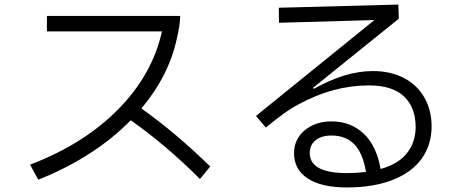

<svg xmlns="http://www.w3.org/2000/svg" viewBox="-20 -790 2040 843"><path d="M858 -4Q709 -153 554 -262Q475 -181 372 -115Q269 -49 148 -1L112 -67Q348 -157 498.5 -309.5Q649 -462 691 -652H186V-720H771Q771 -683 757 -623Q722 -458 601 -314Q757 -202 903 -59Z M1875 -235Q1875 -154 1831.5 -93.5Q1788 -33 1704 0Q1620 33 1503 33Q1391 33 1331 -6.5Q1271 -46 1271 -117Q1271 -179 1318 -218Q1365 -257 1436 -257Q1519 -257 1576 -204Q1633 -151 1651 -48Q1727 -69 1765.5 -116Q1804 -163 1805 -231Q1805 -318 1754 -366.5Q1703 -415 1600 -415Q1444 -415 1293 -333Q1259 -315 1227 -292Q1195 -269 1147 -230L1104 -281L1624 -702L1205 -690L1204 -756L1729 -770L1731 -708L1354 -404L1358 -400Q1497 -478 1616 -478Q1696 -478 1754.5 -447Q1813 -416 1844 -360.5Q1875 -305 1875 -235ZM1504 -30Q1544 -30 1587 -35Q1573 -119 1535 -157Q1497 -195 1436 -195Q1392 -195 1366 -174.5Q1340 -154 1340 -118Q1340 -30 1504 -30Z"/></svg>

Font: IBM Plex Sans SC
Style: Regular
Weight: 400
Designer: Mike Abbink; Paul van der Laan; Pieter van Rosmalen; Eunyou Noh; Wujin Sim; Chorong Kim; Dohee Lee; Yejin We; Jinhee Kim
Foundry: Sandoll Inc.
Version: Version 1.000